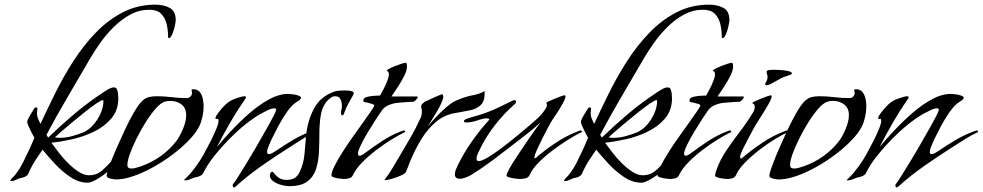

<svg xmlns="http://www.w3.org/2000/svg" viewBox="-20 -768 4228 826"><path d="M357 18Q319 18 282.5 -6.5Q246 -31 215.5 -64Q185 -97 163 -124Q149 -104 134.5 -82Q120 -60 109 -37Q105 -29 102 -21.5Q99 -14 90 -9Q83 -5 74 -3.5Q65 -2 57 2Q50 5 43 8Q36 11 28 11Q24 11 24 10L25 8Q29 0 35.5 -5.5Q42 -11 47 -18Q66 -43 80 -71Q94 -99 107 -127L128 -175Q125 -180 117.5 -194.5Q110 -209 103.5 -223.5Q97 -238 97 -243Q97 -249 103 -260.5Q109 -272 116.5 -283.5Q124 -295 127 -301Q130 -306 134 -306Q141 -306 141 -300Q141 -296 140 -290.5Q139 -285 139 -280Q139 -268 144 -257Q149 -246 154 -235Q182 -295 216.5 -365Q251 -435 294 -502.5Q337 -570 390 -625.5Q443 -681 507.5 -714.5Q572 -748 649 -748Q683 -748 709.5 -734.5Q736 -721 736 -681Q736 -675 732 -656Q728 -637 721 -620.5Q714 -604 706 -604Q703 -604 703 -612Q703 -640 696.5 -666Q690 -692 673 -709Q656 -726 622 -726Q579 -726 541 -705.5Q503 -685 470.5 -653Q438 -621 412 -584.5Q386 -548 367 -515Q320 -434 272 -352.5Q224 -271 180 -188L187 -176Q242 -229 300 -278Q358 -327 422 -369Q430 -375 445 -383.5Q460 -392 470 -392Q480 -392 483.5 -383Q487 -374 488 -363Q489 -352 489 -345Q489 -294 459.5 -259Q430 -224 385 -202Q340 -180 290.5 -169Q241 -158 201 -154Q213 -138 231 -114Q249 -90 271.5 -67.5Q294 -45 317.5 -29.5Q341 -14 363 -14Q396 -14 420.5 -35.5Q445 -57 464 -80Q464 -82 466 -82Q467 -82 467 -81Q467 -80 467 -80Q467 -72 461 -57Q455 -42 450 -36Q443 -28 425 -15Q407 -2 388 8Q369 18 357 18ZM237 -175Q263 -175 288.5 -182Q314 -189 337 -198Q361 -208 381 -230.5Q401 -253 413 -280.5Q425 -308 425 -334Q425 -337 422 -337Q415 -337 394.5 -323Q374 -309 347.5 -288Q321 -267 294 -244.5Q267 -222 245.5 -203.5Q224 -185 216 -177Q221 -176 226.5 -175.5Q232 -175 237 -175Z M479 4Q472 4 455.5 0.5Q439 -3 439 -12Q439 -21 446 -41Q453 -61 457 -71Q465 -93 481.5 -130.5Q498 -168 517.5 -210Q537 -252 557 -286Q577 -320 592 -334Q606 -347 621 -350.5Q636 -354 654 -354Q686 -354 718 -350Q750 -346 783 -346Q793 -346 799.5 -352.5Q806 -359 806 -369Q806 -372 805 -375.5Q804 -379 804 -382Q804 -384 812 -384Q830 -384 839.5 -372Q849 -360 852.5 -343Q856 -326 856 -310Q856 -289 851 -266Q846 -243 837 -224Q822 -195 791.5 -163.5Q761 -132 721 -102Q681 -72 637.5 -48Q594 -24 553 -10Q512 4 479 4ZM545 -43Q555 -43 565 -46Q575 -49 585 -52Q680 -85 740 -163Q755 -184 768 -215.5Q781 -247 781 -273Q781 -303 761 -318.5Q741 -334 712 -334Q698 -334 687 -330Q670 -324 649 -300Q628 -276 607 -242.5Q586 -209 568 -173Q550 -137 539 -106.5Q528 -76 528 -58Q528 -43 545 -43Z M988 38Q981 38 981 29Q981 25 985 21Q991 14 1006.5 -11Q1022 -36 1043 -70Q1064 -104 1085.5 -141.5Q1107 -179 1126 -212.5Q1145 -246 1156.5 -268.5Q1168 -291 1168 -295Q1168 -302 1160 -302Q1148 -302 1129 -292.5Q1110 -283 1099 -277Q1068 -259 1034 -231.5Q1000 -204 967 -170.5Q934 -137 906.5 -103Q879 -69 862 -38Q858 -30 854 -22.5Q850 -15 840 -11Q832 -7 823 -5.5Q814 -4 806 0Q799 3 791.5 5.5Q784 8 776 8Q772 8 772 7Q772 6 772.5 6Q773 6 773 5Q781 -3 789.5 -11.5Q798 -20 805 -29Q824 -52 840 -77Q856 -102 869 -128Q876 -140 888 -164Q900 -188 910 -212Q920 -236 920 -248Q920 -259 913.5 -256.5Q907 -254 907 -260Q907 -265 912.5 -273Q918 -281 921 -285Q934 -303 950.5 -318.5Q967 -334 988 -342Q996 -345 1010 -349.5Q1024 -354 1032 -354Q1038 -354 1038 -350Q1038 -344 1032 -338Q998 -289 969 -238.5Q940 -188 913 -135Q937 -165 973 -203.5Q1009 -242 1051 -279Q1093 -316 1136.5 -340Q1180 -364 1220 -364Q1225 -364 1238.5 -362.5Q1252 -361 1263.5 -357Q1275 -353 1275 -347Q1275 -342 1268 -337Q1261 -332 1257 -330Q1236 -317 1215 -287Q1194 -257 1176.5 -224Q1159 -191 1148 -168Q1144 -158 1136.5 -141.5Q1129 -125 1129 -114Q1129 -105 1137 -105Q1144 -105 1153 -110.5Q1162 -116 1167 -119Q1202 -143 1239 -165Q1276 -187 1316 -202Q1318 -202 1324 -204.5Q1330 -207 1331 -207Q1337 -207 1337 -200Q1308 -187 1280 -169Q1252 -151 1225 -134Q1165 -96 1105 -54Q1045 -12 992 36Q990 38 988 38Z M1223 33Q1211 33 1191.5 28Q1172 23 1156.5 12.5Q1141 2 1141 -13Q1141 -18 1143.5 -23.5Q1146 -29 1151 -29Q1155 -29 1161.5 -20Q1168 -11 1180.5 -2.5Q1193 6 1214 6Q1254 6 1269 -28Q1286 -62 1290 -105.5Q1294 -149 1297 -186Q1303 -247 1330 -299.5Q1357 -352 1418 -374Q1426 -377 1439.5 -378Q1453 -379 1461 -379Q1466 -379 1475.5 -378.5Q1485 -378 1493.5 -375.5Q1502 -373 1502 -366Q1502 -363 1498 -357Q1488 -339 1478.5 -322Q1469 -305 1462 -285Q1461 -282 1459 -277Q1457 -272 1452 -272Q1449 -272 1448 -275.5Q1447 -279 1447 -281Q1447 -289 1449 -297Q1451 -305 1451 -313Q1451 -327 1445 -340.5Q1439 -354 1422 -354Q1411 -354 1401 -346Q1391 -338 1384 -330Q1365 -306 1359.5 -269.5Q1354 -233 1354 -192.5Q1354 -152 1352 -112Q1350 -72 1339 -39Q1328 -6 1301 13.5Q1274 33 1223 33Z M1459 2Q1456 2 1443 0.5Q1430 -1 1418 -4.5Q1406 -8 1406 -13Q1406 -28 1419.5 -54.5Q1433 -81 1453.5 -113.5Q1474 -146 1498 -179.5Q1522 -213 1542.5 -242Q1563 -271 1576.5 -290.5Q1590 -310 1590 -314Q1590 -318 1580.5 -321Q1571 -324 1560.5 -326.5Q1550 -329 1546 -329Q1543 -331 1543 -335Q1543 -347 1558.5 -351Q1574 -355 1591.5 -356Q1609 -357 1615 -357Q1621 -367 1630 -384.5Q1639 -402 1646 -420Q1653 -438 1653 -448Q1653 -457 1648.5 -460.5Q1644 -464 1644 -465Q1644 -467 1654.5 -472.5Q1665 -478 1680 -484Q1695 -490 1708 -494Q1721 -498 1725 -498Q1729 -498 1730 -491.5Q1731 -485 1731 -483Q1731 -465 1718.5 -440.5Q1706 -416 1690.5 -392.5Q1675 -369 1664 -353H1774Q1777 -353 1777 -351Q1777 -346 1769.5 -338Q1762 -330 1757 -330Q1741 -330 1726 -328.5Q1711 -327 1695 -326Q1676 -325 1655 -317Q1634 -309 1623 -293Q1615 -282 1598 -256Q1581 -230 1563 -200Q1545 -170 1532.5 -144Q1520 -118 1520 -107Q1520 -98 1527 -98Q1533 -98 1540.5 -103Q1548 -108 1552 -111Q1587 -137 1623.5 -161Q1660 -185 1700 -201Q1702 -202 1709 -204.5Q1716 -207 1717 -207Q1723 -207 1723 -200Q1699 -189 1665.5 -168.5Q1632 -148 1597.5 -121.5Q1563 -95 1536.5 -67.5Q1510 -40 1499 -16Q1494 -4 1482 -1Q1470 2 1459 2Z M1636 7Q1636 7 1635 7Q1634 7 1634 6Q1654 -20 1670.5 -48Q1687 -76 1703 -103Q1726 -141 1748 -179.5Q1770 -218 1788 -258Q1795 -271 1795 -288Q1795 -294 1793.5 -300Q1792 -306 1792 -311Q1792 -317 1797.5 -322Q1803 -327 1807 -330Q1809 -331 1820 -336Q1831 -341 1845 -347.5Q1859 -354 1870 -358.5Q1881 -363 1882 -363Q1884 -363 1885.5 -358.5Q1887 -354 1887 -353Q1887 -343 1879 -325Q1871 -307 1859 -287Q1847 -267 1836 -249.5Q1825 -232 1819 -222Q1833 -240 1855 -263.5Q1877 -287 1901.5 -308Q1926 -329 1946 -337Q1967 -346 1988 -352Q1997 -355 2013 -358Q2029 -361 2043.5 -366Q2058 -371 2064 -377L2065 -370Q2066 -333 2048 -316Q2030 -299 2002.5 -293.5Q1975 -288 1946 -283Q1895 -276 1858.5 -246Q1822 -216 1796 -174.5Q1770 -133 1751 -89Q1744 -74 1738.5 -58.5Q1733 -43 1726 -28Q1723 -21 1704 -12.5Q1685 -4 1664.5 1.5Q1644 7 1636 7Z M2216 2Q2213 2 2199 0.5Q2185 -1 2172 -4.5Q2159 -8 2159 -13Q2159 -20 2171.5 -42.5Q2184 -65 2204 -95Q2224 -125 2244.5 -155.5Q2265 -186 2282 -209.5Q2299 -233 2306 -242Q2277 -215 2244.5 -190Q2212 -165 2180 -140Q2139 -108 2096 -76Q2053 -44 2008 -16Q1998 -10 1984 -4.5Q1970 1 1958 1Q1937 1 1937 -18Q1937 -27 1940.5 -36.5Q1944 -46 1948 -54Q1974 -108 2009 -158Q2044 -208 2084 -252Q2084 -253 2084.5 -253.5Q2085 -254 2085 -255Q2085 -257 2081 -258Q2077 -259 2075 -259Q2060 -259 2034 -250Q2008 -241 1985 -241Q1983 -241 1979.5 -242Q1976 -243 1976 -247Q1976 -251 1980.5 -253.5Q1985 -256 1988 -257Q2008 -264 2028.5 -269.5Q2049 -275 2068 -282Q2099 -293 2127.5 -307Q2156 -321 2185 -335Q2189 -337 2193 -337Q2200 -337 2200 -331Q2200 -327 2197.5 -323.5Q2195 -320 2192 -318Q2148 -279 2110 -230.5Q2072 -182 2046 -129Q2042 -121 2036 -108Q2030 -95 2030 -85Q2030 -75 2040 -75Q2052 -75 2079 -91Q2106 -107 2139 -132Q2172 -157 2205 -184Q2238 -211 2264.5 -234Q2291 -257 2302 -268Q2310 -276 2321.5 -291.5Q2333 -307 2333 -317Q2333 -322 2331.5 -323Q2330 -324 2330 -325Q2330 -327 2340.5 -332Q2351 -337 2365.5 -343Q2380 -349 2392.5 -353.5Q2405 -358 2409 -358Q2413 -358 2413 -354Q2413 -345 2401.5 -324Q2390 -303 2376.5 -282Q2363 -261 2357 -253Q2351 -244 2338.5 -221Q2326 -198 2312.5 -171Q2299 -144 2289 -121.5Q2279 -99 2279 -90Q2279 -87 2281 -87Q2283 -87 2285 -88.5Q2287 -90 2288 -91Q2322 -121 2368.5 -152Q2415 -183 2456 -199Q2458 -200 2467 -203.5Q2476 -207 2477 -207Q2482 -207 2484 -200Q2459 -189 2425.5 -168Q2392 -147 2358 -121.5Q2324 -96 2297 -68.5Q2270 -41 2259 -16Q2254 -4 2241 -1Q2228 2 2216 2Z M2739 18Q2701 18 2664.5 -6.5Q2628 -31 2597.5 -64Q2567 -97 2545 -124Q2531 -104 2516.5 -82Q2502 -60 2491 -37Q2487 -29 2484 -21.5Q2481 -14 2472 -9Q2465 -5 2456 -3.5Q2447 -2 2439 2Q2432 5 2425 8Q2418 11 2410 11Q2406 11 2406 10L2407 8Q2411 0 2417.5 -5.5Q2424 -11 2429 -18Q2448 -43 2462 -71Q2476 -99 2489 -127L2510 -175Q2507 -180 2499.5 -194.5Q2492 -209 2485.5 -223.5Q2479 -238 2479 -243Q2479 -249 2485 -260.5Q2491 -272 2498.5 -283.5Q2506 -295 2509 -301Q2512 -306 2516 -306Q2523 -306 2523 -300Q2523 -296 2522 -290.5Q2521 -285 2521 -280Q2521 -268 2526 -257Q2531 -246 2536 -235Q2564 -295 2598.5 -365Q2633 -435 2676 -502.5Q2719 -570 2772 -625.5Q2825 -681 2889.5 -714.5Q2954 -748 3031 -748Q3065 -748 3091.5 -734.5Q3118 -721 3118 -681Q3118 -675 3114 -656Q3110 -637 3103 -620.5Q3096 -604 3088 -604Q3085 -604 3085 -612Q3085 -640 3078.5 -666Q3072 -692 3055 -709Q3038 -726 3004 -726Q2961 -726 2923 -705.5Q2885 -685 2852.5 -653Q2820 -621 2794 -584.5Q2768 -548 2749 -515Q2702 -434 2654 -352.5Q2606 -271 2562 -188L2569 -176Q2624 -229 2682 -278Q2740 -327 2804 -369Q2812 -375 2827 -383.5Q2842 -392 2852 -392Q2862 -392 2865.5 -383Q2869 -374 2870 -363Q2871 -352 2871 -345Q2871 -294 2841.5 -259Q2812 -224 2767 -202Q2722 -180 2672.5 -169Q2623 -158 2583 -154Q2595 -138 2613 -114Q2631 -90 2653.5 -67.5Q2676 -45 2699.5 -29.5Q2723 -14 2745 -14Q2778 -14 2802.5 -35.5Q2827 -57 2846 -80Q2846 -82 2848 -82Q2849 -82 2849 -81Q2849 -80 2849 -80Q2849 -72 2843 -57Q2837 -42 2832 -36Q2825 -28 2807 -15Q2789 -2 2770 8Q2751 18 2739 18ZM2619 -175Q2645 -175 2670.5 -182Q2696 -189 2719 -198Q2743 -208 2763 -230.5Q2783 -253 2795 -280.5Q2807 -308 2807 -334Q2807 -337 2804 -337Q2797 -337 2776.5 -323Q2756 -309 2729.5 -288Q2703 -267 2676 -244.5Q2649 -222 2627.5 -203.5Q2606 -185 2598 -177Q2603 -176 2608.5 -175.5Q2614 -175 2619 -175Z M2862 2Q2859 2 2846 0.5Q2833 -1 2821 -4.5Q2809 -8 2809 -13Q2809 -28 2822.5 -54.5Q2836 -81 2856.5 -113.5Q2877 -146 2901 -179.5Q2925 -213 2945.5 -242Q2966 -271 2979.5 -290.5Q2993 -310 2993 -314Q2993 -318 2983.5 -321Q2974 -324 2963.5 -326.5Q2953 -329 2949 -329Q2946 -331 2946 -335Q2946 -347 2961.5 -351Q2977 -355 2994.5 -356Q3012 -357 3018 -357Q3024 -367 3033 -384.5Q3042 -402 3049 -420Q3056 -438 3056 -448Q3056 -457 3051.5 -460.5Q3047 -464 3047 -465Q3047 -467 3057.5 -472.5Q3068 -478 3083 -484Q3098 -490 3111 -494Q3124 -498 3128 -498Q3132 -498 3133 -491.5Q3134 -485 3134 -483Q3134 -465 3121.5 -440.5Q3109 -416 3093.5 -392.5Q3078 -369 3067 -353H3177Q3180 -353 3180 -351Q3180 -346 3172.5 -338Q3165 -330 3160 -330Q3144 -330 3129 -328.5Q3114 -327 3098 -326Q3079 -325 3058 -317Q3037 -309 3026 -293Q3018 -282 3001 -256Q2984 -230 2966 -200Q2948 -170 2935.5 -144Q2923 -118 2923 -107Q2923 -98 2930 -98Q2936 -98 2943.5 -103Q2951 -108 2955 -111Q2990 -137 3026.5 -161Q3063 -185 3103 -201Q3105 -202 3112 -204.5Q3119 -207 3120 -207Q3126 -207 3126 -200Q3102 -189 3068.5 -168.5Q3035 -148 3000.5 -121.5Q2966 -95 2939.5 -67.5Q2913 -40 2902 -16Q2897 -4 2885 -1Q2873 2 2862 2Z M3278 -401Q3272 -401 3272 -405Q3272 -410 3277 -418Q3282 -426 3282 -437Q3282 -443 3280 -448.5Q3278 -454 3278 -459Q3278 -466 3291.5 -467Q3305 -468 3309 -468Q3315 -468 3334 -467Q3353 -466 3370 -462.5Q3387 -459 3387 -452Q3387 -450 3384.5 -448.5Q3382 -447 3380 -446Q3369 -442 3359 -439Q3349 -436 3338 -430Q3332 -427 3320 -420Q3308 -413 3296 -407Q3284 -401 3278 -401ZM3108 2Q3104 2 3091.5 0.5Q3079 -1 3067.5 -4.5Q3056 -8 3056 -13Q3056 -16 3058.5 -24.5Q3061 -33 3062 -36Q3077 -79 3104 -119.5Q3131 -160 3161.5 -199.5Q3192 -239 3215 -277Q3220 -284 3223.5 -291.5Q3227 -299 3227 -307Q3227 -318 3222 -320.5Q3217 -323 3217 -325Q3217 -327 3227.5 -332Q3238 -337 3252.5 -343Q3267 -349 3280 -353.5Q3293 -358 3297 -358Q3300 -358 3300 -354Q3300 -347 3293 -333Q3286 -319 3276 -302.5Q3266 -286 3257.5 -272.5Q3249 -259 3245 -253Q3225 -222 3208 -189Q3191 -156 3174 -123Q3171 -116 3167.5 -107.5Q3164 -99 3164 -92Q3164 -86 3167 -86Q3169 -86 3172 -88Q3175 -90 3176 -91Q3211 -121 3256 -151.5Q3301 -182 3344 -199Q3346 -200 3355 -203.5Q3364 -207 3365 -207Q3371 -207 3371 -200Q3346 -189 3312.5 -168.5Q3279 -148 3245.5 -122Q3212 -96 3185 -68.5Q3158 -41 3147 -16Q3142 -4 3130.5 -1Q3119 2 3108 2Z M3330 4Q3323 4 3306.5 0.5Q3290 -3 3290 -12Q3290 -21 3297 -41Q3304 -61 3308 -71Q3316 -93 3332.5 -130.5Q3349 -168 3368.5 -210Q3388 -252 3408 -286Q3428 -320 3443 -334Q3457 -347 3472 -350.5Q3487 -354 3505 -354Q3537 -354 3569 -350Q3601 -346 3634 -346Q3644 -346 3650.5 -352.5Q3657 -359 3657 -369Q3657 -372 3656 -375.5Q3655 -379 3655 -382Q3655 -384 3663 -384Q3681 -384 3690.5 -372Q3700 -360 3703.5 -343Q3707 -326 3707 -310Q3707 -289 3702 -266Q3697 -243 3688 -224Q3673 -195 3642.5 -163.5Q3612 -132 3572 -102Q3532 -72 3488.5 -48Q3445 -24 3404 -10Q3363 4 3330 4ZM3396 -43Q3406 -43 3416 -46Q3426 -49 3436 -52Q3531 -85 3591 -163Q3606 -184 3619 -215.5Q3632 -247 3632 -273Q3632 -303 3612 -318.5Q3592 -334 3563 -334Q3549 -334 3538 -330Q3521 -324 3500 -300Q3479 -276 3458 -242.5Q3437 -209 3419 -173Q3401 -137 3390 -106.5Q3379 -76 3379 -58Q3379 -43 3396 -43Z M3839 38Q3832 38 3832 29Q3832 25 3836 21Q3842 14 3857.5 -11Q3873 -36 3894 -70Q3915 -104 3936.5 -141.5Q3958 -179 3977 -212.5Q3996 -246 4007.5 -268.5Q4019 -291 4019 -295Q4019 -302 4011 -302Q3999 -302 3980 -292.5Q3961 -283 3950 -277Q3919 -259 3885 -231.5Q3851 -204 3818 -170.5Q3785 -137 3757.5 -103Q3730 -69 3713 -38Q3709 -30 3705 -22.5Q3701 -15 3691 -11Q3683 -7 3674 -5.5Q3665 -4 3657 0Q3650 3 3642.5 5.5Q3635 8 3627 8Q3623 8 3623 7Q3623 6 3623.5 6Q3624 6 3624 5Q3632 -3 3640.5 -11.5Q3649 -20 3656 -29Q3675 -52 3691 -77Q3707 -102 3720 -128Q3727 -140 3739 -164Q3751 -188 3761 -212Q3771 -236 3771 -248Q3771 -259 3764.5 -256.5Q3758 -254 3758 -260Q3758 -265 3763.5 -273Q3769 -281 3772 -285Q3785 -303 3801.5 -318.5Q3818 -334 3839 -342Q3847 -345 3861 -349.5Q3875 -354 3883 -354Q3889 -354 3889 -350Q3889 -344 3883 -338Q3849 -289 3820 -238.5Q3791 -188 3764 -135Q3788 -165 3824 -203.5Q3860 -242 3902 -279Q3944 -316 3987.5 -340Q4031 -364 4071 -364Q4076 -364 4089.5 -362.5Q4103 -361 4114.5 -357Q4126 -353 4126 -347Q4126 -342 4119 -337Q4112 -332 4108 -330Q4087 -317 4066 -287Q4045 -257 4027.5 -224Q4010 -191 3999 -168Q3995 -158 3987.5 -141.5Q3980 -125 3980 -114Q3980 -105 3988 -105Q3995 -105 4004 -110.5Q4013 -116 4018 -119Q4053 -143 4090 -165Q4127 -187 4167 -202Q4169 -202 4175 -204.5Q4181 -207 4182 -207Q4188 -207 4188 -200Q4159 -187 4131 -169Q4103 -151 4076 -134Q4016 -96 3956 -54Q3896 -12 3843 36Q3841 38 3839 38Z"/></svg>

Font: My Soul
Style: Regular
Weight: 400
Designer: Robert E. Leuschke
Foundry: Robert E. Leuschke
Version: Version 1.010; ttfautohint (v1.8.4.7-5d5b)